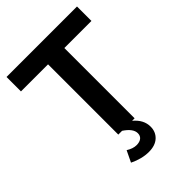

<svg xmlns="http://www.w3.org/2000/svg" viewBox="-260 -824 1138 1138"><g transform="rotate(-45 309.5 -254.5)"><path d="M377.9 -588.9V0H356.9Q410.2 44.4 410.2 102.1Q410.2 146 380.4 173.6Q350.6 201.2 296.9 201.2Q238.8 201.2 176.8 170.9L210.9 100.1Q244.1 121.1 273.9 121.1Q299.8 121.1 314.5 109.4Q329.1 97.7 329.1 76.2Q329.1 37.1 272.9 0H241.2V-588.9H14.2V-710H605V-588.9Z"/></g></svg>

Font: Rawline
Style: Bold
Weight: 700
Designer: Matt McInerney, Pablo Impallari, Rodrigo Fuenzalida
Foundry: Matt McInerney, Pablo Impallari, Rodrigo Fuenzalida
Version: Version 4.020;PS 004.020;hotconv 1.0.88;makeotf.lib2.5.64775